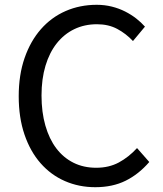

<svg xmlns="http://www.w3.org/2000/svg" viewBox="-20 -767 678 800"><path d="M377 13Q309 13 250.5 -12.5Q192 -38 149 -87Q106 -136 82 -206.5Q58 -277 58 -366Q58 -455 82.5 -525.5Q107 -596 150.5 -645.5Q194 -695 253.5 -721Q313 -747 383 -747Q416 -747 446 -739.5Q476 -732 501.5 -719Q527 -706 547.5 -690Q568 -674 584 -656L534 -596Q505 -627 468.5 -646.5Q432 -666 384 -666Q332 -666 289.5 -645.5Q247 -625 216.5 -586.5Q186 -548 169.5 -493Q153 -438 153 -369Q153 -300 169 -244Q185 -188 214.5 -149Q244 -110 286 -89Q328 -68 381 -68Q434 -68 475 -90Q516 -112 551 -150L602 -92Q558 -41 503.5 -14Q449 13 377 13Z"/></svg>

Font: SpoqaHanSans-Regular
Style: Regular
Weight: 400
Designer: [Spoqa Han Sans] Dong-huui Kim \uAE40 \uB3D9 \uD718  Younghwa Kang \uAC15 \uC601 \uD654  [Noto Sans] Ryoko NISHIZUKA \u8
Foundry: Spoqa (http://www.spoqa-han-sans.com)
Version: Version 2.000